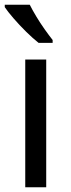

<svg xmlns="http://www.w3.org/2000/svg" viewBox="-21 -786 299 806"><path d="M173 0H85V-536H173ZM104 -766Q115 -744 131.5 -716.5Q148 -689 166.5 -663Q185 -637 200 -618V-606H141Q118 -624 89 -652.5Q60 -681 35.5 -709.5Q11 -738 -1 -756V-766Z"/></svg>

Font: Noto Sans Tifinagh APT
Style: Regular
Weight: 400
Designer: JamraPatel
Foundry: JamraPatel LLC
Version: Version 2.006; ttfautohint (v1.8.4.7-5d5b)